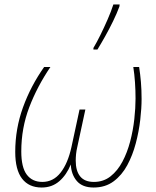

<svg xmlns="http://www.w3.org/2000/svg" viewBox="-20 -827 696 857"><path d="M166 10Q109 10 78.5 -29.5Q48 -69 48 -149Q48 -252 82.5 -347.5Q117 -443 177 -528H205Q146 -441 110.5 -348Q75 -255 75 -151Q75 -80 99.5 -47.5Q124 -15 169 -15Q218 -15 250.5 -56.5Q283 -98 299 -171L335 -338H361L325 -171Q321 -154 319.5 -139Q318 -124 318 -110Q318 -64 338 -39.5Q358 -15 399 -15Q442 -15 473.5 -40Q505 -65 526.5 -105.5Q548 -146 561 -195.5Q574 -245 579.5 -295Q585 -345 585 -387Q585 -424 582.5 -460Q580 -496 575 -528H601Q606 -496 609 -461Q612 -426 612 -385Q612 -344 606 -292Q600 -240 586 -187Q572 -134 548 -89.5Q524 -45 487 -17.5Q450 10 398 10Q348 10 323 -19Q298 -48 296 -93Q277 -46 244.5 -18Q212 10 166 10ZM397 -606V-613Q412 -638 428.5 -671.5Q445 -705 460.5 -740.5Q476 -776 486 -807H514L513 -798Q502 -768 485 -733Q468 -698 449.5 -665Q431 -632 415 -606Z"/></svg>

Font: Noto Sans Disp Thin
Style: Italic
Weight: 100
Italic angle: -12°
Designer: Monotype Design Team
Foundry: Monotype Imaging Inc.
Version: Version 2.000;GOOG;noto-source:20170915:90ef993387c0